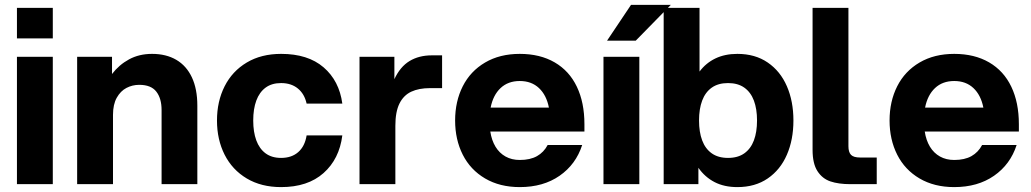

<svg xmlns="http://www.w3.org/2000/svg" viewBox="-20 -752 4209 784"><path d="M49.2 -520H195.6V0H49.2ZM49.2 -720H195.6V-595.2H49.2Z M295 -520H437.4V-449.8Q466 -487.4 507.1 -509.7Q548.2 -532 600.8 -532Q658.4 -532 699.9 -507.7Q741.4 -483.4 763.6 -436Q785.8 -388.6 785.8 -320.4V0H639.8V-302.8Q639.8 -350.4 618.2 -378Q596.6 -405.6 548.8 -405.6Q520.6 -405.6 496.4 -393Q472.2 -380.4 456.8 -353Q441.4 -325.6 441.4 -283.2V0H295Z M866 -260Q866 -338 897.2 -399.7Q928.4 -461.4 987.6 -496.7Q1046.8 -532 1127.8 -532Q1237.4 -532 1301.3 -477.1Q1365.2 -422.2 1377.8 -329H1232Q1223.4 -368.4 1196.3 -390.6Q1169.2 -412.8 1127.8 -412.8Q1089.6 -412.8 1064.4 -394.1Q1039.2 -375.4 1026.6 -341.3Q1014 -307.2 1014 -260Q1014 -212.8 1026.6 -178.7Q1039.2 -144.6 1064.4 -125.9Q1089.6 -107.2 1127.8 -107.2Q1171 -107.2 1198 -131.1Q1225 -155 1232 -199H1377.8Q1365.6 -102.6 1301.1 -45.3Q1236.6 12 1127.8 12Q1046.8 12 987.6 -23.3Q928.4 -58.6 897.2 -120.3Q866 -182 866 -260Z M1448 -520H1590.4V-428.8Q1614 -479.6 1652.4 -502.8Q1690.8 -526 1743.2 -526H1785.2V-392.2H1736.4Q1690.6 -392.2 1659.3 -377.6Q1628 -363 1611.2 -329.3Q1594.4 -295.6 1594.4 -238.4V0H1448Z M1838.4 -260Q1838.4 -338 1869.6 -399.7Q1900.8 -461.4 1960.8 -496.7Q2020.8 -532 2102.4 -532Q2185.2 -532 2244.9 -497.3Q2304.6 -462.6 2335.5 -397.9Q2366.4 -333.2 2366.4 -245V-215H1982Q1987.6 -178.8 2003.3 -152.9Q2019 -127 2044.2 -112.9Q2069.4 -98.8 2102.4 -98.8Q2145 -98.8 2172.8 -114.5Q2200.6 -130.2 2216.2 -159.8H2357.2Q2331.6 -80.6 2265 -34.3Q2198.4 12 2102.4 12Q2020.8 12 1960.8 -23.3Q1900.8 -58.6 1869.6 -120.3Q1838.4 -182 1838.4 -260ZM2102.4 -421.2Q2054.6 -421.2 2024 -392.4Q1993.4 -363.6 1983.4 -312.6H2221.4Q2211.4 -363.6 2180.8 -392.4Q2150.2 -421.2 2102.4 -421.2Z M2444.2 -520H2590.6V0H2444.2ZM2556.6 -732H2719L2576 -586H2458.8Z M2831.8 -66.8V0H2690V-720H2836.4V-459.8Q2862.6 -494.8 2901.3 -513.4Q2940 -532 2991 -532Q3063.4 -532 3114.9 -496.7Q3166.4 -461.4 3193.1 -399.9Q3219.8 -338.4 3219.8 -260Q3219.8 -181.6 3193.1 -120.1Q3166.4 -58.6 3114.9 -23.3Q3063.4 12 2991 12Q2937.4 12 2897.9 -8.4Q2858.4 -28.8 2831.8 -66.8ZM3071.2 -260Q3071.2 -307.2 3058.4 -341.3Q3045.6 -375.4 3019.3 -394.1Q2993 -412.8 2952.8 -412.8Q2912.6 -412.8 2886.3 -394.1Q2860 -375.4 2847.2 -341.3Q2834.4 -307.2 2834.4 -260Q2834.4 -212.8 2847.2 -178.7Q2860 -144.6 2886.3 -125.9Q2912.6 -107.2 2952.8 -107.2Q2993 -107.2 3019.3 -125.9Q3045.6 -144.6 3058.4 -178.7Q3071.2 -212.8 3071.2 -260Z M3444.4 -720V-155Q3444.4 -130.6 3455 -119.7Q3465.6 -108.8 3492.4 -108.8H3560V0H3453Q3403.8 0 3370.7 -11.3Q3337.6 -22.6 3317.8 -53.4Q3298 -84.2 3298 -140.2V-720Z M3612.4 -260Q3612.4 -338 3643.6 -399.7Q3674.8 -461.4 3734.8 -496.7Q3794.8 -532 3876.4 -532Q3959.2 -532 4018.9 -497.3Q4078.6 -462.6 4109.5 -397.9Q4140.4 -333.2 4140.4 -245V-215H3756Q3761.6 -178.8 3777.3 -152.9Q3793 -127 3818.2 -112.9Q3843.4 -98.8 3876.4 -98.8Q3919 -98.8 3946.8 -114.5Q3974.6 -130.2 3990.2 -159.8H4131.2Q4105.6 -80.6 4039 -34.3Q3972.4 12 3876.4 12Q3794.8 12 3734.8 -23.3Q3674.8 -58.6 3643.6 -120.3Q3612.4 -182 3612.4 -260ZM3876.4 -421.2Q3828.6 -421.2 3798 -392.4Q3767.4 -363.6 3757.4 -312.6H3995.4Q3985.4 -363.6 3954.8 -392.4Q3924.2 -421.2 3876.4 -421.2Z"/></svg>

Font: Aspekta Variable
Style: Regular
Weight: 400
Designer: Ivo Dolenc
Version: Version 2.100